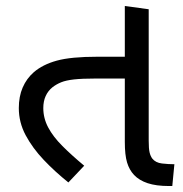

<svg xmlns="http://www.w3.org/2000/svg" viewBox="-20 -623 612 643"><path d="M209 -12Q164 -48 126.5 -87.5Q89 -127 66 -170Q43 -213 43 -261Q43 -300 56 -330Q69 -360 93 -381Q123 -407 170.5 -420Q218 -433 306 -433H418V-360H300Q255 -360 228 -357Q201 -354 185 -347.5Q169 -341 156 -331Q141 -319 133 -301.5Q125 -284 125 -261Q125 -227 141.5 -196Q158 -165 189 -134Q220 -103 262 -68ZM546 0Q503 0 474.5 -9.5Q446 -19 429 -37Q413 -54 405.5 -79Q398 -104 398 -148V-603L478 -592V-152Q478 -125 481 -112.5Q484 -100 490 -92Q501 -78 522.5 -75.5Q544 -73 564 -73L557 0Z"/></svg>

Font: hexuguzrati05
Style: Book
Weight: 400
Designer: Jelle Bosma - Monotype Design Team, Universal Thirst
Foundry: Monotype Imaging Inc.
Version: Version 2.106